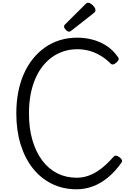

<svg xmlns="http://www.w3.org/2000/svg" viewBox="-20 -1373 955 1412"><path d="M543 19Q442 19 360 -22Q278 -63 220 -137Q162 -211 131 -313Q100 -415 100 -539Q100 -622 114 -695Q128 -768 155.5 -830Q183 -892 222.5 -941Q262 -990 312 -1025Q362 -1060 421.5 -1078Q481 -1096 549 -1096Q602 -1096 656.5 -1082.5Q711 -1069 760.5 -1038Q810 -1007 847 -954Q856 -942 852 -933Q848 -924 836 -913Q822 -901 812 -899Q802 -897 792 -907Q759 -940 720 -963.5Q681 -987 638 -999Q595 -1011 549 -1011Q497 -1011 451 -996.5Q405 -982 365.5 -954.5Q326 -927 294 -886.5Q262 -846 239.5 -793.5Q217 -741 205 -677.5Q193 -614 193 -539Q193 -428 219 -340.5Q245 -253 291.5 -191.5Q338 -130 402 -98Q466 -66 543 -66Q585 -66 622 -78Q659 -90 692.5 -111Q726 -132 756.5 -160Q787 -188 816 -221Q824 -230 835.5 -228Q847 -226 861 -215Q874 -204 877 -195Q880 -186 872 -175Q824 -108 770.5 -65Q717 -22 660 -1.5Q603 19 543 19ZM489 -1140Q477 -1140 464 -1153.5Q451 -1167 451 -1177Q451 -1181 452.5 -1185Q454 -1189 460 -1195L608 -1342Q613 -1347 617.5 -1350Q622 -1353 628 -1353Q638 -1353 650.5 -1344Q663 -1335 672.5 -1322.5Q682 -1310 682 -1300Q682 -1293 679.5 -1288Q677 -1283 667 -1275L508 -1150Q502 -1146 497.5 -1143Q493 -1140 489 -1140Z"/></svg>

Font: Playwrite PT
Style: Regular
Weight: 400
Designer: Veronika Burian, José Scaglione
Foundry: TypeTogether
Version: Version 1.002